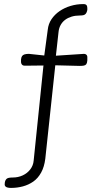

<svg xmlns="http://www.w3.org/2000/svg" viewBox="-20 -720 514 941"><path d="M34 201Q26 201 18.5 199.5Q11 198 7 194Q3 190 3 185Q3 179 3.5 176Q4 173 4 173Q6 162 13 156Q20 150 42 150Q69 150 91.5 139.5Q114 129 128.5 110Q143 91 145 67L193 -399L102 -398Q95 -398 91 -400.5Q87 -403 85 -407.5Q83 -412 83 -417Q83 -424 83 -425.5Q83 -427 83 -428Q84 -439 88 -445Q92 -451 100.5 -453.5Q109 -456 122 -456L197 -448L214 -574Q217 -603 232.5 -626Q248 -649 272 -665.5Q296 -682 326 -691Q356 -700 388 -700Q396 -700 400 -698Q404 -696 406 -691.5Q408 -687 408 -678Q408 -675 408 -672.5Q408 -670 407 -667Q405 -659 401 -653.5Q397 -648 390 -646Q383 -644 371 -644Q349 -644 331 -638.5Q313 -633 299.5 -623Q286 -613 277.5 -598Q269 -583 267 -564L254 -447L391 -456Q397 -456 401 -453.5Q405 -451 406.5 -447.5Q408 -444 408 -442Q408 -435 408 -431.5Q408 -428 408 -424Q407 -411 403 -405.5Q399 -400 391 -398.5Q383 -397 371 -397L251 -400L202 58Q197 98 181.5 126Q166 154 143 170Q120 186 92 193.5Q64 201 34 201Z"/></svg>

Font: Fredoka Light
Style: Regular
Weight: 300
Designer: Ben Nathan
Foundry: Milena B. Brandão, Ben Nathan
Version: Version 2.001